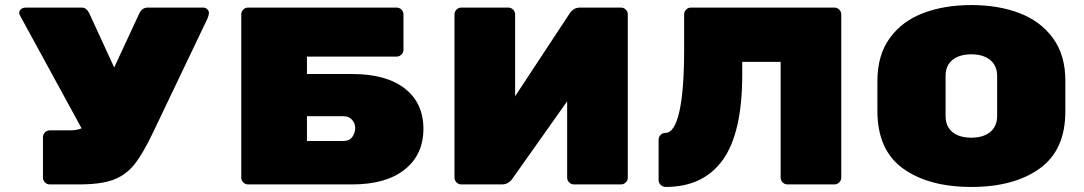

<svg xmlns="http://www.w3.org/2000/svg" viewBox="-20 -730 4290 760"><path d="M807 -679Q807 -670 801 -656L585 -204Q545 -120 511 -78Q477 -36 427.5 -18Q378 0 292 0H177Q166 0 158 -8Q150 -16 150 -27V-187Q150 -198 158 -206Q166 -214 177 -214H258Q284 -214 303 -222L59 -669Q56 -674 56 -679Q56 -688 63.5 -694Q71 -700 83 -700H302Q314 -700 321 -694Q328 -688 334 -676L432 -463L531 -676Q542 -700 565 -700H784Q794 -700 800.5 -693.5Q807 -687 807 -679Z M1656 -220Q1656 -118 1582 -59Q1508 0 1374 0H962Q951 0 943 -8Q935 -16 935 -27V-673Q935 -684 943 -692Q951 -700 962 -700H1550Q1561 -700 1569 -692Q1577 -684 1577 -673V-533Q1577 -522 1569 -514Q1561 -506 1550 -506H1195V-437H1375Q1509 -437 1582.5 -379.5Q1656 -322 1656 -220ZM1340 -172Q1363 -172 1374.5 -188Q1386 -204 1386 -223Q1386 -242 1373.5 -256Q1361 -270 1340 -270H1195V-172Z M2019 -673V-349L2237 -680Q2252 -700 2276 -700H2438Q2449 -700 2457 -692Q2465 -684 2465 -673V-27Q2465 -16 2457 -8Q2449 0 2438 0H2252Q2241 0 2233 -8Q2225 -16 2225 -27V-329L2007 -21Q1991 0 1967 0H1806Q1795 0 1787 -8Q1779 -16 1779 -27V-673Q1779 -684 1787 -692Q1795 -700 1806 -700H1992Q2003 -700 2011 -692Q2019 -684 2019 -673Z M2587 -17V-177Q2587 -188 2595 -196Q2603 -204 2614 -204Q2650 -204 2669 -288Q2688 -372 2688 -531V-673Q2688 -684 2696 -692Q2704 -700 2715 -700H3283Q3294 -700 3302 -692Q3310 -684 3310 -673V-27Q3310 -16 3302 -8Q3294 0 3283 0H3097Q3086 0 3078 -8Q3070 -16 3070 -27V-485H2918V-434Q2918 -204 2841 -97Q2764 10 2615 10Q2604 10 2595.5 2Q2587 -6 2587 -17Z M3825 10Q3656 10 3554.5 -63Q3453 -136 3453 -291V-409Q3453 -511 3501.5 -578.5Q3550 -646 3634 -678Q3718 -710 3825 -710Q3932 -710 4015.5 -678Q4099 -646 4148 -579Q4197 -512 4197 -411V-289Q4197 -136 4095.5 -63Q3994 10 3825 10ZM3825 -185Q3872 -185 3899.5 -207.5Q3927 -230 3927 -271V-429Q3927 -470 3899.5 -492.5Q3872 -515 3825 -515Q3778 -515 3750.5 -493Q3723 -471 3723 -430V-270Q3723 -229 3750.5 -207Q3778 -185 3825 -185Z"/></svg>

Font: Rubik Mono One
Style: Regular
Weight: 400
Designer: Hubert and Fischer with Elvire Volk Leonovitch (Cyrillic Expansion: Cyreal)
Foundry: Hubert and Fischer with Elvire Volk Leonovitch
Version: Version 2.000